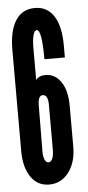

<svg xmlns="http://www.w3.org/2000/svg" viewBox="-54 -775 371 814"><g transform="rotate(-5 131.5 -367.5)"><path d="M122.5 8Q173 8 205.2 -34Q237.5 -76 237.5 -143.5V-315.5Q237.5 -382.5 212.2 -419.2Q187 -456 146 -456Q119 -456 105.5 -438.5V-573.5Q105.5 -609 111 -629Q116.5 -649 126 -649Q148 -649 148 -523H235V-573.5Q235 -655.5 207 -699.2Q179 -743 126 -743Q72.5 -743 44.2 -699.2Q16 -655.5 16 -573.5V-143.5Q16 -75 44.2 -33.5Q72.5 8 122.5 8ZM127.5 -86Q117 -86 111 -100Q105 -114 105.5 -136.5L107 -329.5Q107 -372 127.5 -372Q150 -372 150 -329V-136.5Q150 -113.5 143.8 -99.8Q137.5 -86 127.5 -86Z"/></g></svg>

Font: League Gothic SemiCondensed
Style: Regular
Weight: 400
Width: 4
Designer: The League of Moveable Type
Version: Version 1.600; ttfautohint (v1.8.3)